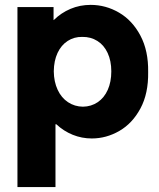

<svg xmlns="http://www.w3.org/2000/svg" viewBox="-20 -554 645 779"><path d="M50.8 -525.4H197.3V-472.7H198.2Q228 -502 266.1 -518.1Q304.2 -534.2 347.7 -534.2Q409.2 -534.2 463.1 -502.7Q517.1 -471.2 549.8 -409.4Q582.5 -347.7 581.1 -261.7Q582.5 -174.8 549.8 -114Q517.1 -53.2 464.1 -22.7Q411.1 7.8 352.5 7.8Q312 7.8 275.1 -7.1Q238.3 -22 208.5 -49.8H205.1V205.1H50.8ZM431.6 -264.6Q431.6 -307.1 416.7 -339.1Q401.9 -371.1 375 -387.9Q348.1 -404.8 313.5 -404.3Q280.8 -404.8 254.6 -387.9Q228.5 -371.1 213.6 -339.4Q198.7 -307.6 198.2 -264.6Q198.7 -222.2 213.9 -189.7Q229 -157.2 255.9 -139.4Q282.7 -121.6 316.4 -121.1Q350.1 -121.6 376.5 -139.4Q402.8 -157.2 417.2 -189.5Q431.6 -221.7 431.6 -264.6Z"/></svg>

Font: Reddit Sans Fudge ExtraBold
Style: Regular
Weight: 800
Designer: Stephen Hutchings
Foundry: Reddit
Version: Version 1.011